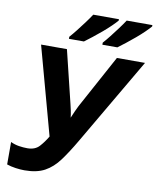

<svg xmlns="http://www.w3.org/2000/svg" viewBox="-100 -1010 894 1097"><g transform="rotate(10 347.0 -462.0)"><path d="M118 10Q94 10 66 6Q38 2 15 -6V-136Q38 -125 63.5 -121Q89 -117 112 -117Q157 -117 181.5 -144Q206 -171 226 -205L87 -714H237L312 -406Q315 -394 319.5 -373Q324 -352 326 -332Q335 -353 343.5 -372.5Q352 -392 359 -405L527 -714H690L396 -211Q354 -139 317.5 -89.5Q281 -40 235 -15Q189 10 118 10ZM432 -774V-786Q449 -805 469 -830.5Q489 -856 509.5 -883.5Q530 -911 545 -934H694V-926Q683 -913 662 -892.5Q641 -872 615 -850Q589 -828 563.5 -808Q538 -788 519 -774ZM238 -774V-786Q255 -805 275 -830.5Q295 -856 315.5 -883.5Q336 -911 351 -934H500V-926Q489 -913 468 -892.5Q447 -872 421 -850Q395 -828 369.5 -808Q344 -788 325 -774Z"/></g></svg>

Font: Noto IKEA Latin
Style: Bold Italic
Weight: 700
Italic angle: -12°
Designer: Monotype Design Team
Foundry: Monotype Imaging Inc.
Version: Version 1.0